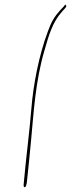

<svg xmlns="http://www.w3.org/2000/svg" viewBox="-20 -714 305 826"><path d="M186 -579C148 -478 123 -350 115 -247C107 -147 90 -18 82 77C79 97 92 96 94 77L95 75C100 29 109 -56 114 -114C125 -229 132 -363 171 -496C191 -567 207 -619 246 -663L262 -681C266 -686 266 -688 264 -691H263C262 -695 261 -694 260 -694C259 -693 258 -691 255 -687L239 -670C214 -642 202 -623 186 -579Z"/></svg>

Font: Stray Cat
Style: HlObl
Weight: 100
Version: Version 1.0